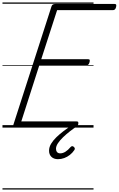

<svg xmlns="http://www.w3.org/2000/svg" viewBox="-20 -1030 959 1550"><path d="M111 0Q97 0 90.5 -5.5Q84 -11 88 -23L396 -979Q399 -988 406 -993Q413 -998 428 -998H905Q916 -998 918 -991.5Q920 -985 917 -973Q914 -960 907.5 -954Q901 -948 891 -948H441L313 -552H691Q702 -552 704 -546Q706 -540 703 -528Q699 -514 692.5 -508Q686 -502 677 -502H297L152 -50H598Q609 -50 611.5 -44Q614 -38 611 -25Q607 -12 600.5 -6Q594 0 584 0ZM448 255Q415 255 395.5 236.5Q376 218 376 187Q376 158 392.5 130.5Q409 103 435.5 77.5Q462 52 493.5 28Q525 4 557 -18L600 -15V-10Q573 8 544 30.5Q515 53 489.5 77.5Q464 102 448 126Q432 150 432 171Q432 187 440.5 197.5Q449 208 466 208Q487 208 508 195Q529 182 550 157Q555 151 562.5 150Q570 149 577 157Q583 162 584 168.5Q585 175 579 183Q565 204 544 220.5Q523 237 498.5 246Q474 255 448 255ZM0 490H735V500H0ZM0 -20H735V0H0ZM0 -505H735V-500H0ZM0 -1010H735V-1000H0Z"/></svg>

Font: Playwrite RO Guides
Style: Regular
Weight: 400
Designer: Veronika Burian, José Scaglione
Foundry: TypeTogether
Version: Version 1.003